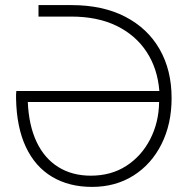

<svg xmlns="http://www.w3.org/2000/svg" viewBox="-20 -720 748 753"><path d="M341 13Q251 13 184.5 -26.5Q118 -66 81.5 -143.5Q45 -221 43 -334Q43 -342 43 -349Q43 -356 44 -363H605Q598 -451 555 -516.5Q512 -582 437.5 -618.5Q363 -655 259 -655H131V-700H260Q383 -700 471 -654.5Q559 -609 606 -527Q653 -445 653 -335Q653 -234 613.5 -155Q574 -76 503.5 -31.5Q433 13 341 13ZM336 -31Q416 -31 475.5 -69.5Q535 -108 569 -174Q603 -240 604 -320H89Q93 -228 123.5 -163.5Q154 -99 208.5 -65Q263 -31 336 -31Z"/></svg>

Font: MuseoModerno Thin ExtraLight
Style: Regular
Weight: 250
Version: Version 1.002